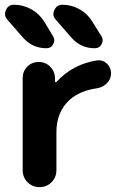

<svg xmlns="http://www.w3.org/2000/svg" viewBox="-20 -806 527 806"><path d="M241.2 -786.1Q280.3 -786.1 314 -767.1Q347.7 -748 367.2 -715.8L406.2 -653.3Q411.1 -644.5 411.1 -636.7Q411.1 -627.9 406.2 -620.1Q397.5 -603.5 377.9 -603.5Q319.3 -603.5 280.3 -647.5L213.9 -723.6Q204.1 -734.4 204.1 -747.1Q204.1 -754.9 208 -763.7Q218.8 -786.1 241.2 -786.1ZM38.1 -786.1Q77.1 -786.1 111.3 -767.1Q145.5 -748 166 -714.8L203.1 -653.3Q208 -645.5 208 -636.7Q208 -628.9 203.1 -620.1Q194.3 -603.5 174.8 -603.5Q116.2 -603.5 77.1 -647.5L10.7 -723.6Q1 -734.4 1 -747.1Q1 -754.9 4.9 -763.7Q14.6 -786.1 38.1 -786.1ZM75.2 -478.5Q75.2 -506.8 94.7 -526.4Q114.3 -545.9 142.6 -545.9Q170.9 -545.9 190.4 -526.4Q210 -506.8 210.9 -478.5V-464.8Q210.9 -461.9 213.4 -460.9Q215.8 -460 216.8 -461.9Q284.2 -536.1 387.7 -552.7Q391.6 -552.7 395.5 -552.7Q414.1 -552.7 428.7 -539.1Q446.3 -522.5 446.3 -498Q446.3 -474.6 429.2 -457Q412.1 -439.5 387.7 -435.5Q317.4 -425.8 274.4 -388.7Q216.8 -337.9 216.8 -251V-91.8Q216.8 -61.5 196.3 -41Q175.8 -20.5 146 -20.5Q116.2 -20.5 95.7 -41Q75.2 -61.5 75.2 -91.8Z"/></svg>

Font: Gen Jyuu GothicX Bold
Style: Bold
Weight: 700
Designer: Ryoko NISHIZUKA (kana &amp; ideographs); Paul D. Hunt (Latin, Greek &amp; Cyrillic); Wenlong ZHANG (bopomofo); Sandoll C
Version: Version 1.058.20140828